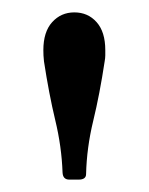

<svg xmlns="http://www.w3.org/2000/svg" viewBox="-20 -778 240 310"><path d="M149 -679Q141 -626 130.5 -582.8Q120 -539.5 119 -497Q119 -488 107 -488H92Q81.5 -488 81 -499.5Q79.5 -541.5 69.2 -584Q59 -626.5 51 -679Q50.5 -684.5 50.2 -688.5Q50 -692.5 50 -697Q50 -726.5 64.2 -742.2Q78.5 -758 100 -758Q122 -758 136 -742.2Q150 -726.5 150 -697Q150 -692.5 150 -688.5Q150 -684.5 149 -679Z"/></svg>

Font: Besley* Narrow
Style: Regular
Weight: 400
Width: 4
Designer: Owen Earl
Foundry: indestructible type*
Version: Version 3.000; ttfautohint (v1.8.3)